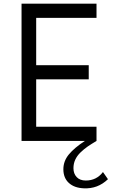

<svg xmlns="http://www.w3.org/2000/svg" viewBox="-20 -770 622 1049"><path d="M542.5 169.9 569.8 209Q514.2 262.7 437.5 258.8Q386.2 256.8 356.2 229.5Q326.2 202.1 326.2 154.8Q326.2 109.9 356.4 73.5Q386.7 37.1 443.8 0H97.7V-750H507.3V-672.4H177.7V-413.6H464.8V-336.4H177.7V-77.6H507.3V0Q478.5 17.1 459 30.5Q439.5 43.9 420.2 62.5Q400.9 81.1 391.1 102.5Q381.3 124 381.3 148.9Q381.3 178.7 398.9 197.5Q416.5 216.3 448.7 216.3Q507.3 216.3 542.5 169.9Z"/></svg>

Font: Now
Style: Regular
Weight: 400
Designer: Alfredo Marco Pradil
Foundry: Alfredo Marco Pradil
Version: Version 1.002;PS 001.002;hotconv 1.0.88;makeotf.lib2.5.64775